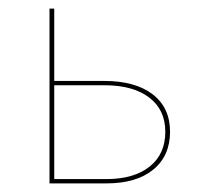

<svg xmlns="http://www.w3.org/2000/svg" viewBox="-20 -426 459 446"><path d="M375 -120Q375 -64 336 -32Q297 0 227 0H95V-406H106V-238H222Q294 -238 334.5 -207Q375 -176 375 -120ZM364 -120Q364 -171 326.5 -199.5Q289 -228 222 -228H106V-10H227Q291 -10 327.5 -39Q364 -68 364 -120Z"/></svg>

Font: Ysabeau Hairline
Style: Regular
Weight: 100
Designer: Christian Thalmann (Catharsis Fonts)
Version: Version 0.003